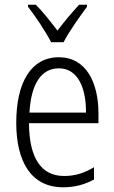

<svg xmlns="http://www.w3.org/2000/svg" viewBox="-20 -785 485 815"><path d="M197 -606H250C273 -651 318 -714 349 -756V-765H316C281 -727 254 -695 224 -655C195 -693 161 -736 132 -765H99V-756C130 -717 173 -652 197 -606ZM230 -542C111 -542 49 -434 49 -264C49 -99 112 10 248 10C299 10 340 -2 379 -23V-75C335 -49 297 -38 252 -38C154 -38 104 -115 103 -262H398V-303C398 -434 346 -542 230 -542ZM230 -495C310 -495 346 -412 345 -307H105C112 -432 157 -495 230 -495Z"/></svg>

Font: Noto Sans Hebrew Condensed Light
Style: Regular
Weight: 300
Width: 3
Designer: Monotype Design Team
Foundry: Monotype Imaging Inc.
Version: Version 2.004